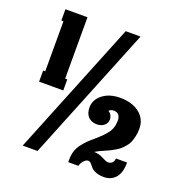

<svg xmlns="http://www.w3.org/2000/svg" viewBox="-124 -793 881 915"><g transform="rotate(20 316.0 -335.5)"><path d="M166 -369.1H176.8V-313H54.2V-369.1H64.9V-623H54.2V-680.2H166ZM85 0 359.9 -680.2H435.1L160.2 0ZM493.2 -64Q520.5 -64 523.9 -94.2H580.1Q580.1 -41.5 557.6 -16.4Q535.2 8.8 499 8.8Q473.6 8.8 456.3 1.2Q439 -6.3 432.4 -15.1Q425.8 -23.9 418.7 -31.5Q411.6 -39.1 403.8 -39.1Q394 -39.1 383.3 -28.6Q372.6 -18.1 367.2 0H315.9V-11.2Q315.9 -35.6 322 -55.9Q328.1 -76.2 342.3 -94Q356.4 -111.8 366.5 -121.8Q376.5 -131.8 397 -148.9Q415 -164.6 425.3 -174.6Q435.5 -184.6 447.5 -199.5Q459.5 -214.4 464.8 -230.7Q470.2 -247.1 470.2 -266.1Q470.2 -285.6 461.2 -295.4Q452.1 -305.2 437 -305.2Q420.9 -305.2 412.1 -294.9Q420.9 -291.5 427 -281Q433.1 -270.5 433.1 -258.8Q433.1 -239.7 418.2 -227.8Q403.3 -215.8 381.8 -215.8Q354.5 -215.8 338.1 -232.7Q321.8 -249.5 321.8 -279.8Q321.8 -319.3 356.2 -346.2Q390.6 -373 444.8 -373Q505.4 -373 542.7 -343.8Q580.1 -314.5 580.1 -265.1Q580.1 -244.1 575.9 -225.8Q571.8 -207.5 566.2 -194.6Q560.5 -181.6 549.8 -169.4Q539.1 -157.2 530.5 -149.7Q522 -142.1 507.3 -133.8Q492.7 -125.5 483.9 -121.1Q475.1 -116.7 459 -109.9Q433.6 -99.6 415 -87.9H416Q439.9 -87.9 462.2 -75.9Q484.4 -64 493.2 -64Z"/></g></svg>

Font: Margherita Black
Style: Regular
Weight: 900
Designer: James Puckett
Foundry: Dunwich Type Founders
Version: Version 1.008;hotconv 1.0.109;makeotfexe 2.5.65596